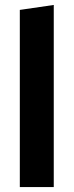

<svg xmlns="http://www.w3.org/2000/svg" viewBox="-20 -755 297 775"><path d="M60 0V-715L197 -735V0Z"/></svg>

Font: Radio Canada Condensed
Style: Bold
Weight: 700
Width: 3
Designer: Charles Daoud, Etienne Aubert Bonn, Alexandre Saumier Demers, Jacques Le Bailly
Foundry: Radio-Canada
Version: Version 2.104; ttfautohint (v1.8.4.7-5d5b);gftools[0.9.28.de